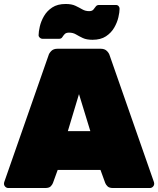

<svg xmlns="http://www.w3.org/2000/svg" viewBox="-20 -945 795 965"><path d="M22 0Q13 0 6.5 -6.5Q0 -13 0 -22Q0 -26 1 -29L224 -667Q227 -678 238 -689Q249 -700 269 -700H486Q506 -700 517 -689Q528 -678 531 -667L754 -29Q755 -26 755 -22Q755 -13 748.5 -6.5Q742 0 733 0H548Q529 0 520.5 -8.5Q512 -17 509 -25L485 -91H270L246 -25Q243 -17 235 -8.5Q227 0 207 0ZM321 -286H434L377 -472ZM445 -745Q415 -745 396 -754Q377 -763 362 -772Q347 -781 327 -781Q312 -781 305 -773.5Q298 -766 293 -758Q288 -750 277 -750H193Q186 -750 180 -755.5Q174 -761 174 -768Q174 -785 180 -811.5Q186 -838 201 -864Q216 -890 242.5 -907.5Q269 -925 310 -925Q340 -925 359 -916Q378 -907 393.5 -898Q409 -889 428 -889Q443 -889 449.5 -897Q456 -905 461.5 -912.5Q467 -920 478 -920H562Q571 -920 576 -914.5Q581 -909 581 -901Q581 -884 575 -858Q569 -832 554 -806Q539 -780 512.5 -762.5Q486 -745 445 -745Z"/></svg>

Font: Rubik Black
Style: Regular
Weight: 900
Designer: Hubert and Fischer
Foundry: Hubert and Fischer
Version: Version 2.300;gftools[0.9.30]